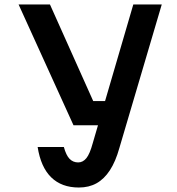

<svg xmlns="http://www.w3.org/2000/svg" viewBox="-20 -820 790 857"><path d="M203 -800 396 -369H518L475 -261H308L63 -800ZM575 -800H702L513 -160Q496 -99 470.5 -60Q445 -21 411 -2Q377 17 332 17Q255 17 208.5 -28.5Q162 -74 148 -164H265Q275 -127 290.5 -111Q306 -95 329 -95Q350 -95 365.5 -114Q381 -133 394 -181Z"/></svg>

Font: Martian Mono SemiExpanded Medium
Style: Regular
Weight: 500
Width: 6
Designer: Roman Shamin
Foundry: Evil Martians
Version: Version 1.000